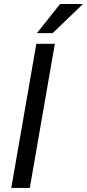

<svg xmlns="http://www.w3.org/2000/svg" viewBox="-20 -927 429 947"><path d="M127 0H35.6L159.2 -710.9H250.5ZM276.4 -907.2H389.2L239.7 -763.7H162.1Z"/></svg>

Font: TypoPRO Roboto
Style: Italic
Weight: 400
Italic angle: -12°
Designer: Google
Version: Version 2.136; 2016